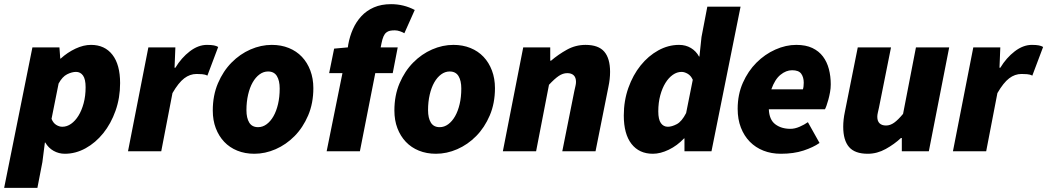

<svg xmlns="http://www.w3.org/2000/svg" viewBox="-48 -728 5040 924"><path d="M168 -42 156 52 132 176H-28L108 -500H238L242 -446H244Q277 -476 315.5 -494Q354 -512 390 -512Q456 -512 493 -464.5Q530 -417 530 -328Q530 -257 508 -195Q486 -133 449 -87Q412 -41 364 -14.5Q316 12 264 12Q235 12 210 -2Q185 -16 170 -42ZM318 -382Q298 -382 275 -370.5Q252 -359 234 -326L200 -156Q208 -136 222.5 -127Q237 -118 252 -118Q274 -118 294 -132Q314 -146 329.5 -171Q345 -196 354.5 -231Q364 -266 364 -308Q364 -347 351.5 -364.5Q339 -382 318 -382Z M568 0 666 -500H796L792 -402H796Q825 -450 865.5 -481Q906 -512 948 -512Q969 -512 981.5 -509.5Q994 -507 1002 -502L950 -364Q939 -370 924.5 -371Q910 -372 898 -372Q866 -372 838.5 -351Q811 -330 782 -280L728 0Z M1176 12Q1131 12 1094 -3Q1057 -18 1031 -45.5Q1005 -73 990.5 -111Q976 -149 976 -196Q976 -269 1001 -327.5Q1026 -386 1066.5 -427Q1107 -468 1157.5 -490Q1208 -512 1260 -512Q1305 -512 1342 -497Q1379 -482 1405 -454.5Q1431 -427 1445.5 -388.5Q1460 -350 1460 -304Q1460 -231 1435 -172.5Q1410 -114 1369.5 -73Q1329 -32 1278.5 -10Q1228 12 1176 12ZM1194 -116Q1216 -116 1235 -130Q1254 -144 1268 -168.5Q1282 -193 1290 -227Q1298 -261 1298 -302Q1298 -340 1284.5 -362Q1271 -384 1242 -384Q1220 -384 1201 -370Q1182 -356 1168 -331.5Q1154 -307 1146 -272.5Q1138 -238 1138 -198Q1138 -160 1151.5 -138Q1165 -116 1194 -116Z M1536 -376 1560 -494 1626 -500 1628 -514Q1635 -553 1650.5 -588Q1666 -623 1691 -650Q1716 -677 1751.5 -692.5Q1787 -708 1834 -708Q1895 -708 1948 -680L1898 -568Q1890 -573 1877 -577.5Q1864 -582 1852 -582Q1839 -582 1829 -580Q1819 -578 1811 -571.5Q1803 -565 1797.5 -552.5Q1792 -540 1788 -520L1784 -500H1866L1842 -376H1758L1684 0H1524L1600 -376Z M2050 12Q2005 12 1968 -3Q1931 -18 1905 -45.5Q1879 -73 1864.5 -111Q1850 -149 1850 -196Q1850 -269 1875 -327.5Q1900 -386 1940.5 -427Q1981 -468 2031.5 -490Q2082 -512 2134 -512Q2179 -512 2216 -497Q2253 -482 2279 -454.5Q2305 -427 2319.5 -388.5Q2334 -350 2334 -304Q2334 -231 2309 -172.5Q2284 -114 2243.5 -73Q2203 -32 2152.5 -10Q2102 12 2050 12ZM2068 -116Q2090 -116 2109 -130Q2128 -144 2142 -168.5Q2156 -193 2164 -227Q2172 -261 2172 -302Q2172 -340 2158.5 -362Q2145 -384 2116 -384Q2094 -384 2075 -370Q2056 -356 2042 -331.5Q2028 -307 2020 -272.5Q2012 -238 2012 -198Q2012 -160 2025.5 -138Q2039 -116 2068 -116Z M2372 0 2470 -500H2600V-436H2604Q2639 -466 2680.5 -489Q2722 -512 2770 -512Q2832 -512 2860 -479.5Q2888 -447 2888 -382Q2888 -348 2880 -310L2818 0H2658L2716 -290Q2719 -304 2721.5 -314.5Q2724 -325 2724 -334Q2724 -355 2713 -365.5Q2702 -376 2682 -376Q2661 -376 2641 -362.5Q2621 -349 2594 -320L2532 0Z M3318 -456 3328 -550 3356 -696H3516L3376 0H3246V-62H3244Q3211 -27 3170.5 -7.5Q3130 12 3094 12Q3028 12 2991 -35.5Q2954 -83 2954 -172Q2954 -243 2976 -305Q2998 -367 3035 -413Q3072 -459 3120 -485.5Q3168 -512 3220 -512Q3252 -512 3277 -497Q3302 -482 3316 -456ZM3166 -118Q3185 -118 3209 -130.5Q3233 -143 3254 -184L3286 -344Q3277 -364 3261.5 -373Q3246 -382 3232 -382Q3210 -382 3190 -368Q3170 -354 3154.5 -329Q3139 -304 3129.5 -269Q3120 -234 3120 -192Q3120 -153 3132.5 -135.5Q3145 -118 3166 -118Z M3502 -204Q3502 -273 3527 -329.5Q3552 -386 3592.5 -426.5Q3633 -467 3683.5 -489.5Q3734 -512 3784 -512Q3830 -512 3861.5 -497Q3893 -482 3912.5 -456Q3932 -430 3941 -395.5Q3950 -361 3950 -322Q3950 -303 3946.5 -284Q3943 -265 3938.5 -248.5Q3934 -232 3929.5 -219.5Q3925 -207 3922 -202H3652Q3654 -152 3683 -130Q3712 -108 3756 -108Q3777 -108 3800 -118Q3823 -128 3840 -140L3896 -40Q3866 -19 3819 -3.5Q3772 12 3710 12Q3664 12 3626 -3Q3588 -18 3560.5 -46Q3533 -74 3517.5 -114Q3502 -154 3502 -204ZM3664 -298H3816Q3818 -304 3819 -312.5Q3820 -321 3820 -330Q3820 -356 3808 -373Q3796 -390 3764 -390Q3735 -390 3708 -368Q3681 -346 3664 -298Z M4520 -500 4422 0H4292V-64H4288Q4256 -34 4214.5 -11Q4173 12 4128 12Q4066 12 4038 -20.5Q4010 -53 4010 -118Q4010 -152 4018 -190L4080 -500H4240L4182 -210Q4179 -196 4176.5 -185.5Q4174 -175 4174 -166Q4174 -145 4185 -134.5Q4196 -124 4216 -124Q4236 -124 4255 -137.5Q4274 -151 4298 -180L4360 -500Z M4538 0 4636 -500H4766L4762 -402H4766Q4795 -450 4835.5 -481Q4876 -512 4918 -512Q4939 -512 4951.5 -509.5Q4964 -507 4972 -502L4920 -364Q4909 -370 4894.5 -371Q4880 -372 4868 -372Q4836 -372 4808.5 -351Q4781 -330 4752 -280L4698 0Z"/></svg>

Font: TypoPRO Source Sans Pro
Style: Italic
Weight: 900
Italic angle: -11°
Designer: Paul D. Hunt
Foundry: Adobe Systems Incorporated
Version: Version 1.075;PS 2.000;hotconv 1.0.86;makeotf.lib2.5.63406